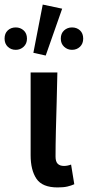

<svg xmlns="http://www.w3.org/2000/svg" viewBox="-61 -808 384 840"><path d="M191 12Q124 12 98.5 -26Q73 -64 73 -129V-491H190Q189 -430 187 -363.5Q185 -297 183.5 -235Q182 -173 182 -123Q182 -101 191.5 -91.5Q201 -82 219 -82Q234 -82 250 -88L264 -2Q251 4 234 8Q217 12 191 12ZM8 -590Q-13 -590 -27 -603.5Q-41 -617 -41 -639Q-41 -662 -27 -675Q-13 -688 8 -688Q28 -688 42.5 -675Q57 -662 57 -639Q57 -617 42.5 -603.5Q28 -590 8 -590ZM139 -565 85 -577 126 -788 211 -770ZM254 -590Q234 -590 219.5 -603.5Q205 -617 205 -639Q205 -662 219.5 -675Q234 -688 254 -688Q275 -688 289 -675Q303 -662 303 -639Q303 -617 289 -603.5Q275 -590 254 -590Z"/></svg>

Font: Source Sans Pro SemiBold
Style: Regular
Weight: 600
Designer: Paul D. Hunt
Foundry: Adobe Systems Incorporated
Version: Version 2.045;hotconv 1.0.109;makeotfexe 2.5.65596